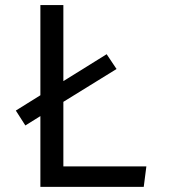

<svg xmlns="http://www.w3.org/2000/svg" viewBox="-20 -726 655 746"><path d="M136.9 0V-274.9L78.5 -238.5L41.5 -296.4L136.9 -355.9V-706.2H226.2V-410.8L394.4 -515.4L432.8 -457.9L226.2 -330.3V-79.5H548.7L538.5 0Z"/></svg>

Font: FiraCode Nerd Font
Style: Regular
Weight: 400
Designer: Carrois Corporate, Edenspiekermann AG, Nikita Prokopov
Foundry: Carrois Corporate, Edenspiekermann AG, Nikita Prokopov
Version: Version 6.002;Nerd Fonts 2.2.2